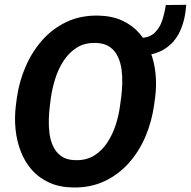

<svg xmlns="http://www.w3.org/2000/svg" viewBox="-20 -787 811 816"><path d="M684.6 -765.6 771.5 -766.6Q767.1 -702.1 744.9 -654.1Q722.7 -606 679.2 -578.6Q635.7 -551.3 568.4 -549.8L574.7 -625.5Q614.7 -626.5 636.7 -647.2Q658.7 -668 669.2 -699.7Q679.7 -731.4 684.6 -765.6ZM639.6 -374.5 634.8 -340.3Q625.5 -272 598.9 -208.5Q572.3 -145 528.6 -95.5Q484.9 -45.9 425 -17.3Q365.2 11.2 290 9.8Q232.4 8.8 188.7 -11.2Q145 -31.2 115.2 -65.2Q85.4 -99.1 68.4 -143.1Q51.3 -187 46.1 -237.1Q41 -287.1 47.4 -338.4L51.8 -372.1Q61.5 -440.4 88.6 -503.4Q115.7 -566.4 159.4 -616Q203.1 -665.5 262.9 -693.8Q322.8 -722.2 397.5 -720.7Q455.1 -719.7 498.5 -700Q542 -680.2 571.8 -646.2Q601.6 -612.3 618.7 -568.6Q635.7 -524.9 640.9 -475.1Q646 -425.3 639.6 -374.5ZM490.2 -338.4 495.1 -373.5Q498.5 -399.9 499.5 -430.7Q500.5 -461.4 496.6 -491.5Q492.7 -521.5 480.7 -546.6Q468.8 -571.8 446.8 -587.4Q424.8 -603 389.6 -604.5Q341.8 -606.4 307.9 -585.4Q273.9 -564.5 251 -529.5Q228 -494.6 215.1 -453.4Q202.1 -412.1 196.3 -372.1L191.9 -337.4Q188.5 -311.5 187.5 -280.5Q186.5 -249.5 190.4 -219.5Q194.3 -189.5 206.3 -164.3Q218.3 -139.2 240.5 -123.3Q262.7 -107.4 298.3 -106.4Q345.7 -104.5 379.6 -125.5Q413.6 -146.5 436.3 -181.4Q459 -216.3 472.2 -257.6Q485.4 -298.8 490.2 -338.4Z"/></svg>

Font: Roboto
Style: Bold Italic
Weight: 700
Italic angle: -12°
Designer: Christian Robertson
Foundry: Google
Version: Version 3.0